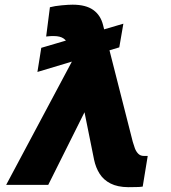

<svg xmlns="http://www.w3.org/2000/svg" viewBox="-20 -774 717 804"><path d="M496.6 -674.8 479.5 -575.7 136.7 -472.7 152.8 -573.7ZM340.3 -316.9 182.1 0H5.9L296.4 -544.9L409.2 -544.4ZM284.2 -754.4Q339.4 -754.4 370.4 -732.4Q401.4 -710.4 411.6 -668.9L536.1 -179.7Q539.6 -167 544.7 -153.3Q549.8 -139.6 558.8 -130.4Q567.9 -121.1 582 -121.1Q587.4 -121.1 591.8 -121.1Q596.2 -121.1 598.6 -121.1L577.6 7.3Q565.9 9.3 550.8 9.3Q535.6 9.3 516.6 9.8Q472.2 9.3 442.9 -5.6Q413.6 -20.5 397.2 -46.4Q380.9 -72.3 374 -105L301.3 -465.3L268.1 -581.1Q261.7 -601.6 247.1 -612.3Q232.4 -623 205.1 -623Q199.2 -623 191.7 -622.8Q184.1 -622.6 173.3 -621.1L189 -743.7Q209 -749 238 -751.7Q267.1 -754.4 284.2 -754.4Z"/></svg>

Font: Inter 16pt ExtraBold
Style: Italic
Weight: 800
Italic angle: -9.3988°
Version: Version 4.001;git-66647c0bb